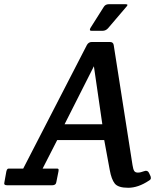

<svg xmlns="http://www.w3.org/2000/svg" viewBox="-55 -878 771 910"><path d="M-21 0Q-35 0 -35 -8Q-35 -11 -34 -15L-25 -65Q-23 -74 -19.5 -77Q-16 -80 -6 -79H55L357 -665Q365 -679 380 -679H466Q482 -679 484 -664L573 -96Q576 -76 581 -68Q586 -60 598.5 -60Q611 -60 627.5 -66.5Q644 -73 651 -59L658 -44Q660 -40 660 -33.5Q660 -27 651 -22Q600 12 552.5 12Q505 12 489 -8Q473 -28 465 -73L439 -214H216L147 -79H209Q219 -80 221.5 -77Q224 -74 222 -65L212 -15Q210 0 193 0ZM430 -289 390 -564 251 -289ZM374 -746 436 -844Q444 -858 460 -858H541Q549 -858 549 -854.5Q549 -851 544 -846L457 -744Q446 -732 431 -732H380Q371 -732 371 -736.5Q371 -741 374 -746Z"/></svg>

Font: Crete Round
Style: Italic
Weight: 400
Designer: Veronika Burian
Foundry: TypeTogether
Version: Version 1.001; ttfautohint (v1.6)